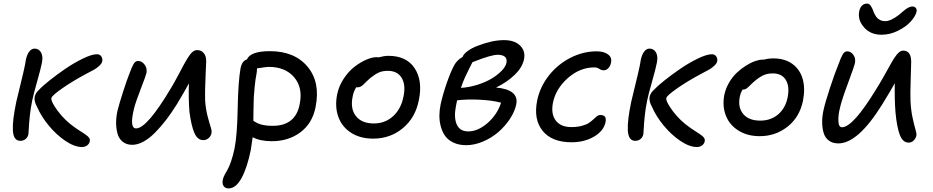

<svg xmlns="http://www.w3.org/2000/svg" viewBox="-20 -781 5163 1062"><path d="M92.8 -2Q73.2 -2 63 -16.4Q52.7 -30.8 51.3 -60.1Q49.8 -89.4 54.4 -126.7Q59.1 -164.1 69.8 -216.8Q75.7 -242.7 92.8 -311.8Q109.9 -380.9 117.2 -417Q117.7 -419.9 119.9 -431.4Q122.1 -442.9 123 -450.2Q129.4 -480 142.1 -496.1Q154.8 -512.2 170.9 -512.2Q194.8 -512.2 207 -491Q219.2 -469.7 211.9 -434.1Q207 -406.7 185.5 -330.6Q164.1 -254.4 158.2 -225.1Q149.4 -182.6 145 -140.9Q140.6 -99.1 139.4 -72Q138.2 -44.9 137.2 -39.1Q133.8 -22 121.6 -12Q109.4 -2 92.8 -2ZM433.1 32.2Q392.1 32.2 341.8 -1.7Q291.5 -35.6 249.5 -86.7Q207.5 -137.7 185.1 -189.9Q167.5 -220.2 171.9 -246.1Q177.2 -268.1 195.8 -284.2Q212.9 -303.2 253.2 -335.4Q293.5 -367.7 341.3 -400.4Q389.2 -433.1 438.5 -457Q487.8 -481 516.1 -481Q532.2 -481 540.3 -469Q548.3 -457 545.9 -443.8Q544.4 -431.2 530.3 -418Q516.1 -404.8 503.7 -397.7Q491.2 -390.6 464.4 -376.5Q459 -373.5 456.1 -372.1Q381.8 -332.5 324.5 -292.5Q267.1 -252.4 264.2 -238.8Q260.7 -219.7 300.3 -166.3Q339.8 -112.8 399.9 -71.8Q408.2 -65.9 422.1 -57.1Q436 -48.3 444.6 -42.7Q453.1 -37.1 461.9 -30Q470.7 -22.9 474.4 -16.1Q478 -9.3 477.1 -2Q475.6 12.2 463.4 22.2Q451.2 32.2 433.1 32.2Z M711.9 20Q679.2 20 658.2 2.7Q637.2 -14.6 629.6 -43.2Q622.1 -71.8 622.3 -103.8Q622.6 -135.7 629.9 -168.9Q639.6 -207.5 660.9 -273.7Q682.1 -339.8 694.8 -371.1Q709.5 -411.1 719.2 -427.5Q729 -443.8 743.7 -443.8Q764.6 -443.8 779.8 -423.8Q794.9 -403.8 790 -377Q787.6 -364.3 759 -290.5Q730.5 -216.8 721.7 -182.1Q694.3 -70.8 732.9 -70.8Q793.5 -70.8 927.7 -296.9Q944.8 -325.7 964.4 -362.5Q983.9 -399.4 995.6 -421.1Q1007.3 -442.9 1020.5 -463.9Q1033.7 -484.9 1045.7 -494.4Q1057.6 -503.9 1069.8 -503.9Q1093.3 -503.9 1106.9 -487.5Q1120.6 -471.2 1120.6 -442.9Q1120.1 -431.6 1117.9 -381.8Q1115.7 -332 1114.7 -293.9Q1113.8 -255.9 1114.7 -225.1Q1117.7 -179.2 1127.9 -139.6Q1138.2 -100.1 1145.3 -78.4Q1152.3 -56.6 1149.9 -44.9Q1147 -28.8 1134 -17.3Q1121.1 -5.9 1105 -5.9Q1072.3 -5.9 1055.2 -45.4Q1038.1 -85 1027.8 -163.1Q1022 -236.3 1024.9 -319.8Q1005.4 -283.2 960 -207Q929.7 -158.2 899.7 -118.9Q869.6 -79.6 837.6 -47.4Q805.7 -15.1 773.4 2.4Q741.2 20 711.9 20Z M1483.4 0Q1418.9 0 1377.4 -22Q1371.1 26.4 1367.7 45.9Q1347.2 147.9 1315.7 204.6Q1284.2 261.2 1244.6 261.2Q1226.1 261.2 1217 248.3Q1208 235.4 1212.4 212.9Q1214.8 200.7 1222.7 185.8Q1230.5 170.9 1239 156.5Q1247.6 142.1 1258.3 111.1Q1269 80.1 1277.3 40Q1292 -33.2 1294.7 -181.2Q1297.4 -329.1 1310.5 -403.8Q1319.3 -445.3 1345.7 -452.1Q1365.2 -498 1472.7 -498Q1609.4 -498 1681.2 -412.1Q1752.9 -326.2 1725.6 -189Q1708 -99.1 1642.1 -49.6Q1576.2 0 1483.4 0ZM1399.4 -376Q1392.6 -341.8 1388.7 -302.2Q1384.8 -262.7 1383.8 -242.4Q1382.8 -222.2 1382.1 -171.9Q1381.3 -121.6 1381.3 -112.8Q1382.8 -111.8 1388.9 -108.2Q1395 -104.5 1398.2 -102.8Q1401.4 -101.1 1408.7 -97.7Q1416 -94.2 1423.1 -92.5Q1430.2 -90.8 1439.9 -88.9Q1449.7 -86.9 1461.7 -85.9Q1473.6 -85 1487.8 -85Q1615.2 -85 1637.7 -205.1Q1656.2 -295.9 1607.2 -353.5Q1558.1 -411.1 1465.8 -411.1Q1455.1 -411.1 1401.4 -402.8Q1401.4 -385.7 1399.4 -376Z M2044.4 -14.2Q1972.2 -14.2 1921.6 -46.9Q1871.1 -79.6 1851.3 -135Q1831.5 -190.4 1844.7 -257.8Q1854 -304.7 1880.9 -345.5Q1907.7 -386.2 1940.4 -411.4Q1973.1 -436.5 2005.6 -450.7Q2038.1 -464.8 2062.5 -464.8Q2064.5 -464.8 2068.6 -464.4Q2072.8 -463.9 2074.7 -463.9Q2105.5 -472.2 2128.4 -472.2Q2228.5 -472.2 2273.7 -403.3Q2318.8 -334.5 2296.9 -228Q2278.3 -130.4 2208.5 -72.3Q2138.7 -14.2 2044.4 -14.2ZM1930.7 -247.1Q1916.5 -180.2 1948.5 -139.2Q1980.5 -98.1 2047.9 -98.1Q2109.9 -98.1 2153.8 -137.9Q2197.8 -177.7 2211.4 -245.1Q2225.6 -311 2201.9 -350.1Q2178.2 -389.2 2124.5 -389.2Q2095.7 -389.2 2074.7 -379.6Q2053.7 -370.1 2027.8 -349.1Q2016.6 -339.8 2005.4 -328.6Q1994.1 -317.4 1988.5 -311.8Q1982.9 -306.2 1974.9 -302Q1966.8 -297.9 1957.5 -297.9H1949.7Q1934.6 -271.5 1930.7 -247.1Z M2558.6 22Q2519 22 2489.3 8.3Q2459.5 -5.4 2443.1 -27.8Q2426.8 -50.3 2418.5 -80.3Q2410.2 -110.4 2410.4 -141.6Q2410.6 -172.9 2417.5 -205.1Q2429.7 -260.3 2451.2 -322Q2472.7 -383.8 2492.7 -420.9Q2508.8 -449.7 2538.6 -465.8Q2543.5 -481.9 2567.1 -499Q2590.8 -516.1 2619.6 -526.9Q2702.6 -559.1 2767.6 -559.1Q2826.2 -559.1 2856.9 -528.8Q2887.7 -498.5 2878.4 -453.1Q2869.6 -408.7 2827.1 -367.4Q2784.7 -326.2 2723.6 -296.9Q2852.1 -285.2 2835.4 -203.1Q2827.1 -163.6 2800.5 -123.3Q2773.9 -83 2736.8 -50.8Q2699.7 -18.6 2652.1 1.7Q2604.5 22 2558.6 22ZM2733.4 -478Q2696.8 -478 2603.5 -440.9Q2602.1 -440.4 2601.1 -439.9Q2600.1 -439.5 2598.6 -439Q2597.2 -438.5 2595.9 -438Q2594.7 -437.5 2593.3 -437Q2590.3 -430.7 2577.9 -406.7Q2565.4 -382.8 2552.7 -354.7Q2540 -326.7 2529.3 -294.9Q2576.7 -297.9 2622.3 -312.5Q2668 -327.1 2700.7 -347.2Q2733.4 -367.2 2755.1 -389.9Q2776.9 -412.6 2781.2 -433.1Q2785.6 -456.5 2772.5 -467.3Q2759.3 -478 2733.4 -478ZM2501.5 -191.9Q2489.7 -130.4 2506.6 -92.3Q2523.4 -54.2 2570.3 -54.2Q2624 -54.2 2677.2 -100.8Q2730.5 -147.5 2751.5 -212.9Q2703.1 -226.1 2632.8 -229.5Q2562.5 -232.9 2508.3 -226.1Q2507.3 -220.2 2504.9 -209Q2502.4 -197.8 2501.5 -191.9Z M3141.6 5.9Q3032.2 5.9 2981.2 -57.6Q2930.2 -121.1 2951.2 -225.1Q2966.8 -300.8 3016.1 -363.3Q3065.4 -425.8 3135.5 -461.4Q3205.6 -497.1 3280.3 -497.1Q3320.3 -497.1 3343.3 -480Q3366.2 -462.9 3359.4 -433.1Q3355.5 -414.6 3344.5 -403.3Q3333.5 -392.1 3318.4 -392.1Q3307.1 -392.1 3294.9 -400.1Q3282.7 -408.2 3267.6 -408.2Q3187.5 -408.2 3120.8 -349.1Q3054.2 -290 3038.6 -212.9Q3026.4 -150.9 3054 -114.5Q3081.5 -78.1 3140.1 -78.1Q3172.9 -78.1 3198.5 -85Q3224.1 -91.8 3238.3 -101.6Q3252.4 -111.3 3262.7 -121.3Q3272.9 -131.3 3281.7 -138.2Q3290.5 -145 3299.3 -145Q3318.4 -145 3325.7 -136Q3333 -127 3329.6 -106Q3319.3 -56.6 3265.9 -25.4Q3212.4 5.9 3141.6 5.9Z M3494.1 -2Q3474.6 -2 3464.4 -16.4Q3454.1 -30.8 3452.6 -60.1Q3451.2 -89.4 3455.8 -126.7Q3460.4 -164.1 3471.2 -216.8Q3477.1 -242.7 3494.1 -311.8Q3511.2 -380.9 3518.6 -417Q3519 -419.9 3521.2 -431.4Q3523.4 -442.9 3524.4 -450.2Q3530.8 -480 3543.5 -496.1Q3556.2 -512.2 3572.3 -512.2Q3596.2 -512.2 3608.4 -491Q3620.6 -469.7 3613.3 -434.1Q3608.4 -406.7 3586.9 -330.6Q3565.4 -254.4 3559.6 -225.1Q3550.8 -182.6 3546.4 -140.9Q3542 -99.1 3540.8 -72Q3539.6 -44.9 3538.6 -39.1Q3535.2 -22 3522.9 -12Q3510.7 -2 3494.1 -2ZM3834.5 32.2Q3793.5 32.2 3743.2 -1.7Q3692.9 -35.6 3650.9 -86.7Q3608.9 -137.7 3586.4 -189.9Q3568.8 -220.2 3573.2 -246.1Q3578.6 -268.1 3597.2 -284.2Q3614.3 -303.2 3654.5 -335.4Q3694.8 -367.7 3742.7 -400.4Q3790.5 -433.1 3839.8 -457Q3889.2 -481 3917.5 -481Q3933.6 -481 3941.7 -469Q3949.7 -457 3947.3 -443.8Q3945.8 -431.2 3931.6 -418Q3917.5 -404.8 3905 -397.7Q3892.6 -390.6 3865.7 -376.5Q3860.4 -373.5 3857.4 -372.1Q3783.2 -332.5 3725.8 -292.5Q3668.5 -252.4 3665.5 -238.8Q3662.1 -219.7 3701.7 -166.3Q3741.2 -112.8 3801.3 -71.8Q3809.6 -65.9 3823.5 -57.1Q3837.4 -48.3 3845.9 -42.7Q3854.5 -37.1 3863.3 -30Q3872.1 -22.9 3875.7 -16.1Q3879.4 -9.3 3878.4 -2Q3877 12.2 3864.7 22.2Q3852.5 32.2 3834.5 32.2Z M4182.1 -27.8Q4113.3 -27.8 4064 -59.1Q4014.6 -90.3 3994.6 -142.3Q3974.6 -194.3 3986.3 -255.9Q3993.7 -291.5 4012.5 -323.7Q4031.2 -356 4055.2 -378.4Q4079.1 -400.9 4105.7 -417.7Q4132.3 -434.6 4156.2 -442.9Q4180.2 -451.2 4198.2 -451.2H4206.1Q4230 -458 4257.3 -458Q4321.8 -458 4363.8 -426.8Q4405.8 -395.5 4420.2 -342.8Q4434.6 -290 4421.4 -223.1Q4402.8 -133.3 4336.4 -80.6Q4270 -27.8 4182.1 -27.8ZM4072.3 -247.1Q4060.1 -187.5 4090.8 -150.6Q4121.6 -113.8 4185.1 -113.8Q4243.2 -113.8 4283.7 -147.9Q4324.2 -182.1 4336.4 -241.2Q4348.6 -302.2 4326.7 -338.6Q4304.7 -375 4254.4 -375Q4225.1 -375 4203.6 -365.2Q4182.1 -355.5 4157.2 -335Q4144.5 -324.7 4130.1 -310.1Q4115.7 -295.4 4107.7 -290.3Q4099.6 -285.2 4087.4 -285.2Q4076.2 -267.1 4072.3 -247.1Z M4856 -588.9Q4796.9 -588.9 4762.2 -626.5Q4727.5 -664.1 4731 -705.1Q4732.4 -731.4 4744.6 -746.3Q4756.8 -761.2 4775.9 -761.2Q4779.3 -761.2 4782.2 -760.5Q4785.2 -759.8 4787.6 -757.8Q4790 -755.9 4792.2 -753.9Q4794.4 -752 4796.6 -748.3Q4798.8 -744.6 4800.5 -741.9Q4802.2 -739.3 4804.4 -734.4Q4806.6 -729.5 4807.9 -726.6Q4809.1 -723.6 4811.3 -717.8Q4813.5 -711.9 4814.9 -709Q4822.3 -694.3 4828.4 -686Q4834.5 -677.7 4846.9 -670.9Q4859.4 -664.1 4877 -664.1Q4907.7 -664.1 4954.1 -700.2Q4956.1 -702.1 4962.9 -708Q4969.7 -713.9 4971.9 -715.6Q4974.1 -717.3 4980 -722.2Q4985.8 -727.1 4988.5 -728.8Q4991.2 -730.5 4996.1 -734.1Q5001 -737.8 5004.2 -739Q5007.3 -740.2 5011.5 -741.9Q5015.6 -743.7 5019.3 -744.4Q5022.9 -745.1 5026.9 -745.1Q5039.6 -745.1 5046.1 -736.3Q5052.7 -727.5 5049.3 -714.8Q5042.5 -689 5016.1 -660.4Q4989.7 -631.8 4945.8 -610.4Q4901.9 -588.9 4856 -588.9ZM4617.2 12.2Q4585 12.2 4564 -3.9Q4543 -20 4535.4 -47.1Q4527.8 -74.2 4527.6 -104.5Q4527.3 -134.8 4534.2 -168Q4543.5 -212.4 4571.5 -297.1Q4599.6 -381.8 4617.2 -423.8Q4631.8 -464.4 4641.6 -480.7Q4651.4 -497.1 4666 -497.1Q4686 -497.1 4700 -477.8Q4713.9 -458.5 4709 -433.1Q4706.1 -416.5 4670.7 -321.5Q4635.3 -226.6 4626 -184.1Q4615.7 -143.6 4617.4 -110.4Q4619.1 -77.1 4637.2 -77.1Q4698.7 -77.1 4829.1 -292Q4847.7 -321.8 4868.4 -358.4Q4889.2 -395 4901.4 -417.5Q4913.6 -439.9 4927 -460.7Q4940.4 -481.4 4952.1 -491.2Q4963.9 -501 4976.1 -501Q5020 -501 5020 -438Q5020 -422.9 5017.3 -342Q5014.6 -261.2 5016.1 -223.1Q5018.6 -173.3 5027.3 -131.8Q5036.1 -90.3 5043 -67.4Q5049.8 -44.4 5049.3 -34.2Q5046.9 -17.1 5034.4 -4.6Q5022 7.8 5005.9 7.8Q4973.6 7.8 4957.3 -34.4Q4940.9 -76.7 4933.1 -160.2Q4927.7 -228.5 4929.2 -320.8Q4911.1 -286.6 4858.9 -202.1Q4725.6 12.2 4617.2 12.2Z"/></svg>

Font: Shantell Sans Irregular
Style: Italic
Weight: 400
Italic angle: -11.31°
Designer: Stephen Nixon, Anya Danilova, Shantell Martin
Foundry: Arrow Type
Version: Version 1.006;[9816181b4]